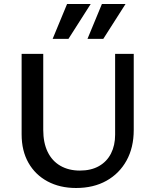

<svg xmlns="http://www.w3.org/2000/svg" viewBox="-20 -927 772 959"><path d="M360 12Q279 12 217.5 -21Q156 -54 122 -114Q88 -174 88 -256V-658H196V-278Q196 -214 218 -168.5Q240 -123 281.5 -99Q323 -75 379 -75Q435 -75 474.5 -97.5Q514 -120 534.5 -160.5Q555 -201 555 -254V-658H648V-278Q648 -190 612 -125Q576 -60 511.5 -24Q447 12 360 12ZM243 -733 315 -907H433L322 -733ZM417 -733 489 -907H607L496 -733Z"/></svg>

Font: Ysabeau Office SemiBold
Style: Regular
Weight: 600
Designer: Christian Thalmann (Catharsis Fonts)
Version: Version 2.001;gftools[0.9.30]; featfreeze: tnum,lnum,ss02